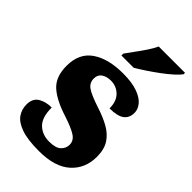

<svg xmlns="http://www.w3.org/2000/svg" viewBox="-234 -848 939 939"><g transform="rotate(45 236.0 -378.0)"><path d="M228 10Q149 10 104.5 -6Q60 -22 42 -48.5Q24 -75 24 -108Q24 -150 52.5 -167.5Q81 -185 122 -185Q122 -117 152.5 -87.5Q183 -58 231 -58Q276 -58 294.5 -76Q313 -94 313 -118Q313 -147 285.5 -164.5Q258 -182 200 -201Q114 -228 71.5 -266.5Q29 -305 29 -381Q29 -468 89.5 -509Q150 -550 250 -550Q314 -550 353 -535.5Q392 -521 409.5 -499Q427 -477 427 -453Q427 -418 403 -400Q379 -382 325 -382Q325 -431 298.5 -457Q272 -483 234 -483Q205 -483 186 -470Q167 -457 167 -431Q167 -402 190 -385Q213 -368 279 -346Q330 -330 368 -309Q406 -288 427.5 -255.5Q449 -223 449 -171Q449 -90 393.5 -40Q338 10 228 10ZM183 -619Q197 -639 216 -664.5Q235 -690 253 -717Q271 -744 281 -766H463V-756Q454 -743 432 -723Q410 -703 381 -681.5Q352 -660 322 -640Q292 -620 268 -606H183Z"/></g></svg>

Font: Noto Serif Armenian SemiCondensed Black
Style: Regular
Weight: 900
Width: 4
Designer: Monotype Design Team
Foundry: Monotype Imaging Inc.
Version: Version 2.008; ttfautohint (v1.8.4.7-5d5b)